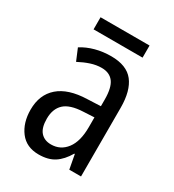

<svg xmlns="http://www.w3.org/2000/svg" viewBox="-168 -772 796 879"><g transform="rotate(30 230.0 -333.0)"><path d="M236 -546Q318 -546 354.5 -499.5Q391 -453 391 -363V0H329L315 -75H312Q287 -32 254.5 -11Q222 10 172 10Q107 10 72.5 -35.5Q38 -81 38 -150Q38 -229 89 -273.5Q140 -318 239 -321L309 -324V-359Q309 -422 288 -450Q267 -478 225 -478Q197 -478 168 -468.5Q139 -459 109 -443L83 -505Q115 -525 154 -535.5Q193 -546 236 -546ZM252 -262Q183 -259 153 -231Q123 -203 123 -151Q123 -103 143 -80.5Q163 -58 198 -58Q248 -58 278.5 -98Q309 -138 309 -213V-265ZM363 -676V-612H104V-676Z"/></g></svg>

Font: Noto Sans Devanagari Condensed
Style: Regular
Weight: 400
Width: 3
Designer: Jelle Bosma - Monotype Design Team
Foundry: Monotype Imaging Inc.
Version: Version 2.004; ttfautohint (v1.8.4.7-5d5b)